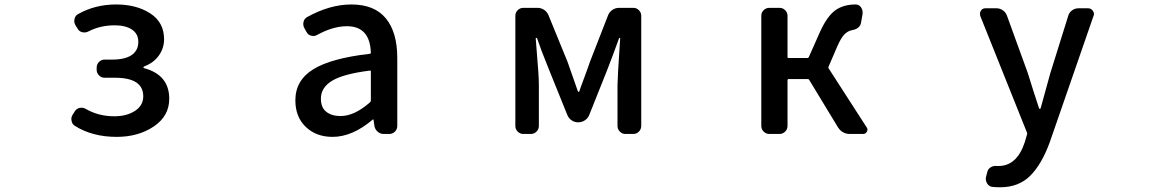

<svg xmlns="http://www.w3.org/2000/svg" viewBox="-20 -584 5040 837"><path d="M488.3 12.7Q382.8 12.7 306.6 -35.2Q293.9 -43 292 -57.6Q291 -61.5 291 -64.5Q291 -75.2 296.9 -84L306.6 -99.6Q314.5 -111.3 328.1 -113.8Q341.8 -116.2 353.5 -109.4Q409.2 -77.1 478.5 -77.1Q532.2 -77.1 568.4 -100.6Q604.5 -124 604.5 -164.1Q604.5 -245.1 481.4 -245.1H435.5Q421.9 -245.1 411.6 -255.4Q401.4 -265.6 401.4 -279.3V-289.1Q401.4 -303.7 411.6 -314Q421.9 -324.2 435.5 -324.2H468.8Q525.4 -324.2 554.2 -344.2Q583 -364.3 583 -401.4Q583 -436.5 555.2 -455.1Q527.3 -473.6 480.5 -473.6Q417 -473.6 366.2 -447.3Q353.5 -440.4 339.4 -443.4Q325.2 -446.3 318.4 -459L308.6 -474.6Q301.8 -486.3 304.7 -501Q307.6 -515.6 320.3 -522.5Q394.5 -564.5 486.3 -564.5Q575.2 -564.5 635.3 -525.4Q695.3 -486.3 695.3 -413.1Q695.3 -374 672.4 -341.8Q649.4 -309.6 607.4 -293.9Q605.5 -293 605.5 -290.5Q605.5 -288.1 607.4 -287.1Q717.8 -257.8 717.8 -153.3Q717.8 -78.1 650.4 -32.7Q583 12.7 488.3 12.7Z M1429.7 12.7Q1358.4 12.7 1313 -30.8Q1267.6 -74.2 1267.6 -146.5Q1267.6 -233.4 1345.2 -281.7Q1422.9 -330.1 1592.8 -349.6Q1596.7 -349.6 1596.7 -354.5Q1592.8 -469.7 1492.2 -469.7Q1431.6 -469.7 1362.3 -431.6Q1350.6 -424.8 1336.9 -428.2Q1323.2 -431.6 1316.4 -444.3L1306.6 -461.9Q1299.8 -474.6 1303.2 -488.8Q1306.6 -502.9 1319.3 -509.8Q1418 -564.5 1511.7 -564.5Q1612.3 -564.5 1662.1 -503.9Q1711.9 -443.4 1711.9 -331.1V-35.2Q1711.9 -20.5 1701.7 -10.3Q1691.4 0 1676.8 0H1652.3Q1637.7 0 1626.5 -9.8Q1615.2 -19.5 1612.3 -34.2L1608.4 -61.5Q1607.4 -63.5 1606 -63.5Q1604.5 -63.5 1603.5 -61.5Q1515.6 12.7 1429.7 12.7ZM1464.8 -78.1Q1525.4 -78.1 1593.8 -138.7Q1596.7 -141.6 1596.7 -146.5V-272.5Q1596.7 -276.4 1593.8 -276.4Q1592.8 -276.4 1592.8 -276.4Q1476.6 -261.7 1427.7 -231.9Q1378.9 -202.1 1378.9 -154.3Q1378.9 -115.2 1402.3 -96.7Q1425.8 -78.1 1464.8 -78.1Z M2261.7 0Q2247.1 0 2236.8 -10.3Q2226.6 -20.5 2226.6 -35.2V-515.6Q2226.6 -529.3 2236.8 -539.6Q2247.1 -549.8 2261.7 -549.8H2323.2Q2338.9 -549.8 2352.1 -541Q2365.2 -532.2 2371.1 -517.6L2454.1 -314.5Q2496.1 -194.3 2499 -186.5Q2500 -183.6 2502.4 -183.6Q2504.9 -183.6 2505.9 -186.5Q2507.8 -194.3 2525.4 -241.2Q2543 -288.1 2551.8 -314.5L2630.9 -517.6Q2636.7 -532.2 2649.9 -541Q2663.1 -549.8 2678.7 -549.8H2741.2Q2754.9 -549.8 2765.1 -539.6Q2775.4 -529.3 2775.4 -515.6V-35.2Q2775.4 -20.5 2765.1 -10.3Q2754.9 0 2741.2 0H2706.1Q2692.4 0 2682.1 -10.3Q2671.9 -20.5 2671.9 -35.2V-213.9Q2671.9 -243.2 2683.6 -417Q2683.6 -418.9 2681.6 -418.9Q2679.7 -418.9 2678.7 -417Q2669.9 -391.6 2651.4 -342.8Q2632.8 -293.9 2627.9 -281.2L2548.8 -83Q2543 -68.4 2529.8 -59.6Q2516.6 -50.8 2501 -50.8H2500Q2484.4 -50.8 2471.7 -59.6Q2459 -68.4 2453.1 -83L2373 -281.2Q2336.9 -370.1 2321.3 -417Q2320.3 -418.9 2317.9 -418.9Q2315.4 -418.9 2315.4 -417Q2316.4 -402.3 2320.3 -354Q2324.2 -305.7 2326.7 -271.5Q2329.1 -237.3 2329.1 -213.9V-35.2Q2329.1 -20.5 2318.8 -10.3Q2308.6 0 2293.9 0Z M3591.8 -293Q3589.8 -289.1 3592.8 -285.2L3757.8 -29.3Q3761.7 -24.4 3761.7 -18.6Q3761.7 -14.6 3758.8 -9.8Q3753.9 0 3742.2 0H3685.5Q3651.4 0 3632.8 -29.3L3507.8 -235.4Q3505.9 -239.3 3502 -239.3H3417Q3413.1 -239.3 3413.1 -234.4V-35.2Q3413.1 -20.5 3402.8 -10.3Q3392.6 0 3377.9 0H3334Q3319.3 0 3309.1 -10.3Q3298.8 -20.5 3298.8 -35.2V-515.6Q3298.8 -529.3 3309.1 -539.6Q3319.3 -549.8 3334 -549.8H3377.9Q3392.6 -549.8 3402.8 -539.6Q3413.1 -529.3 3413.1 -515.6V-335Q3413.1 -331.1 3417 -331.1H3500Q3503.9 -331.1 3505.9 -335L3555.7 -447.3Q3586.9 -514.6 3622.1 -539.6Q3657.2 -564.5 3710 -564.5Q3710.9 -564.5 3711.9 -564.5Q3726.6 -563.5 3734.4 -550.8Q3742.2 -538.1 3740.2 -522.5L3733.4 -484.4Q3728.5 -458 3692.4 -452.1Q3674.8 -448.2 3660.6 -433.6Q3646.5 -418.9 3630.9 -383.8Z M4723.6 -547.9Q4736.3 -547.9 4744.1 -537.1Q4749 -530.3 4749 -523.4Q4749 -518.6 4747.1 -514.6L4556.6 35.2Q4521.5 131.8 4471.2 182.1Q4420.9 232.4 4339.8 232.4Q4320.3 232.4 4303.7 230.5Q4290 227.5 4282.7 214.8Q4275.4 202.1 4278.3 187.5L4284.2 165Q4287.1 152.3 4299.3 145Q4311.5 137.7 4326.2 139.6Q4329.1 139.6 4333 139.6Q4413.1 139.6 4447.3 36.1L4457 2.9Q4459 -1 4457 -5.9L4252.9 -515.6Q4252 -519.5 4252 -524.4Q4252 -531.2 4255.9 -537.1Q4262.7 -547.9 4275.4 -547.9H4324.2Q4339.8 -547.9 4352.5 -538.6Q4365.2 -529.3 4370.1 -514.6L4460.9 -264.6Q4466.8 -245.1 4483.4 -192.4Q4500 -139.6 4509.8 -111.3Q4510.7 -109.4 4513.2 -109.4Q4515.6 -109.4 4516.6 -112.3L4558.6 -264.6L4636.7 -514.6Q4640.6 -529.3 4653.3 -538.6Q4666 -547.9 4681.6 -547.9Z"/></svg>

Font: Gen Jyuu Gothic L Monospace Medium
Style: Regular
Weight: 500
Designer: [Source Han Sans]
Ryoko NISHIZUKA  (kana & ideographs); Paul D. Hunt (Latin, Greek & Cyrillic); Wenlong ZHANG  (bopomofo
Version: Version 1.002.20150607